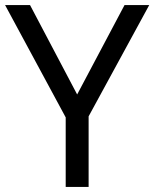

<svg xmlns="http://www.w3.org/2000/svg" viewBox="-20 -734 606 754"><path d="M283 -363 469 -714H566L328 -277V0H238V-273L0 -714H98Z"/></svg>

Font: Noto Znamenny Musical Notation
Style: Regular
Weight: 400
Version: Version 1.003; ttfautohint (v1.8.4.7-5d5b)